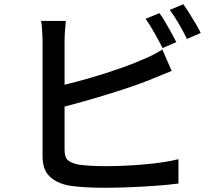

<svg xmlns="http://www.w3.org/2000/svg" viewBox="-20 -857 1040 907"><path d="M733 -795Q746 -778 760.5 -753Q775 -728 789 -703Q803 -678 813 -658L748 -630Q733 -660 710.5 -700Q688 -740 668 -768ZM846 -837Q859 -819 874.5 -794Q890 -769 905 -744.5Q920 -720 928 -701L863 -673Q848 -705 825.5 -743.5Q803 -782 782 -810ZM291 -758Q289 -738 287 -713Q285 -688 285 -666Q285 -653 285 -614.5Q285 -576 285 -523.5Q285 -471 285 -413.5Q285 -356 285 -302.5Q285 -249 285 -208Q285 -167 285 -149Q285 -113 301.5 -99.5Q318 -86 353 -79Q376 -76 409.5 -74Q443 -72 478 -72Q517 -72 564 -74Q611 -76 658.5 -80Q706 -84 749 -90.5Q792 -97 823 -105V10Q778 16 716.5 20.5Q655 25 591 27.5Q527 30 472 30Q426 30 383 27.5Q340 25 308 20Q248 9 214.5 -23.5Q181 -56 181 -119Q181 -145 181 -191Q181 -237 181 -294Q181 -351 181 -410.5Q181 -470 181 -522.5Q181 -575 181 -613.5Q181 -652 181 -666Q181 -678 180 -694.5Q179 -711 178 -727.5Q177 -744 174 -758ZM239 -446Q285 -456 339.5 -470.5Q394 -485 449.5 -502Q505 -519 557 -537.5Q609 -556 650 -574Q675 -584 699 -596Q723 -608 747 -623L791 -522Q766 -512 738 -500.5Q710 -489 686 -479Q641 -461 584 -442Q527 -423 466 -404.5Q405 -386 346.5 -370Q288 -354 239 -342Z"/></svg>

Font: Noto Sans SC Medium
Style: Regular
Weight: 500
Designer: Ryoko NISHIZUKA  (kana, bopomofo & ideographs); Paul D. Hunt (Latin, Greek & Cyrillic); Sandoll Communications , Soo-you
Foundry: Adobe
Version: Version 2.004-H2;hotconv 1.0.118;makeotfexe 2.5.65603